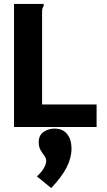

<svg xmlns="http://www.w3.org/2000/svg" viewBox="-20 -643 540 972"><path d="M51 -623H201V-612Q196 -606 194.5 -599Q193 -592 193 -575V-114H469V0H51ZM239 309 167 250Q192 227 203 206.5Q214 186 214 172Q214 158 204.5 145.5Q195 133 185.5 117Q176 101 176 77Q176 42 200.5 25Q225 8 256 8Q298 8 320 36Q342 64 342 109Q342 156 317 205Q292 254 239 309Z"/></svg>

Font: Inconsolata Black
Style: Regular
Weight: 900
Monospace: yes
Designer: Raph Levien, Cyreal, Brenton Simpson
Foundry: Raph Levien, Cyreal, Google
Version: Version 3.001; ttfautohint (v1.8.2.53-6de2)